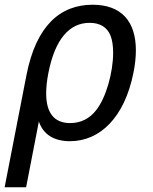

<svg xmlns="http://www.w3.org/2000/svg" viewBox="-21 -580 644 808"><path d="M-1.5 208H88.9L142.6 -68.8C160.6 -14.6 205.6 14.2 273.4 14.2C401.9 14.2 502.9 -88.4 540 -271C547.4 -306.2 550.8 -338.9 550.8 -368.2C550.8 -489.7 490.2 -560.1 368.7 -560.1C232.9 -560.1 130.9 -472.2 90.3 -263.7ZM274.4 -62C208 -62 173.3 -103.5 173.3 -187C173.3 -211.9 176.3 -240.7 182.6 -272.9C210.4 -415 271 -483.9 356 -483.9C398.4 -483.9 429.2 -466.8 443.8 -430.7C451.7 -411.6 455.1 -386.2 455.1 -357.9C455.1 -275.9 425.8 -168.9 382.8 -115.2C356.4 -82 320.3 -62 274.4 -62Z"/></svg>

Font: Hack
Style: Oblique
Weight: 400
Italic angle: -12°
Monospace: yes
Designer: Christopher Simpkins
Foundry: Christopher Simpkins
Version: Version 2.010